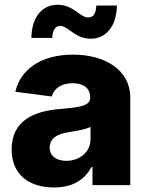

<svg xmlns="http://www.w3.org/2000/svg" viewBox="-20 -784 628 813"><path d="M209 9.8C284.7 9.8 337.4 -20.5 367.2 -76.7H371.6V0H531.7V-370.6C531.7 -487.8 424.8 -552.7 289.1 -552.7C152.3 -552.7 66.4 -488.8 44.9 -395.5L199.2 -375.5C208.5 -409.7 240.2 -431.6 287.6 -431.6C334 -431.6 361.8 -410.2 361.8 -372.6V-370.6C361.8 -336.9 324.7 -330.1 232.4 -322.3C122.1 -313 29.3 -272.5 29.3 -151.4C29.3 -43.5 104 9.8 209 9.8ZM364.3 -620.1C426.3 -620.1 473.6 -669.4 475.1 -760.7H387.7C386.2 -728 377 -710 352.5 -710C318.8 -710 292 -763.7 224.1 -763.7C160.2 -763.7 114.7 -715.3 112.8 -623.5H201.2C202.6 -655.3 213.9 -674.3 235.4 -674.3C269 -674.3 296.4 -620.1 364.3 -620.1ZM260.7 -103C219.7 -103 190.4 -122.6 190.4 -159.2C190.4 -195.3 218.8 -216.8 269 -224.1C300.8 -229 343.8 -236.3 363.3 -246.6V-194.3C363.3 -140.6 317.9 -103 260.7 -103Z"/></svg>

Font: Inter ExtraBold
Style: Regular
Weight: 800
Designer: Rasmus Andersson
Foundry: rsms
Version: Version 4.001;git-9221beed3